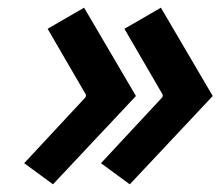

<svg xmlns="http://www.w3.org/2000/svg" viewBox="-20 -500 574 500"><path d="M318 -20 243 -75 403 -247 404 -253 304 -425 399 -480 534 -250ZM118 -20 43 -75 203 -247 204 -253 104 -425 199 -480 334 -250Z"/></svg>

Font: Cuprum
Style: Bold Italic
Weight: 700
Italic angle: -10°
Designer: Jovanny Lemonad
Foundry: Jovanny Lemonad
Version: Version 3.000